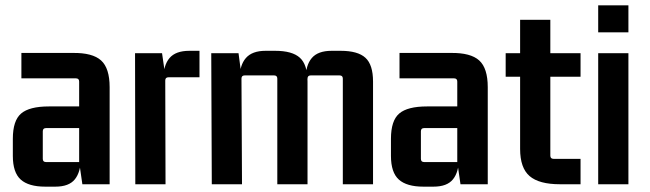

<svg xmlns="http://www.w3.org/2000/svg" viewBox="-20 -689 2430 718"><path d="M187 9H149Q87 9 57.5 -17.5Q28 -44 28 -106V-170Q28 -238 59 -264.5Q90 -291 163 -291H289V-210H152Q140 -210 140 -198V-95Q140 -83 152 -83H276V-384Q276 -396 264 -396H60V-491H252Q326 -492 358 -463Q390 -434 390 -363V0H288L276 -83L282 -96Q282 -46 260 -18.5Q238 9 187 9Z M688 -499H726V-400H610Q598 -400 598 -388L599 0H486L485 -490H586L598 -407L591 -394Q591 -445 614 -472Q637 -499 688 -499Z M973 -499H1009Q1073 -499 1101.5 -473Q1130 -447 1130 -384V0H1017V-395Q1017 -407 1005 -407H895Q883 -407 883 -395L885 0H772L770 -490H872L883 -407L876 -394Q876 -445 899.5 -472Q923 -499 973 -499ZM1220 -499H1254Q1318 -499 1346.5 -473Q1375 -447 1375 -384V0H1262V-395Q1262 -407 1250 -407H1142Q1130 -407 1130 -395L1127 -381L1123 -394Q1123 -445 1146 -472Q1169 -499 1220 -499Z M1601 9H1563Q1501 9 1471.5 -17.5Q1442 -44 1442 -106V-170Q1442 -238 1473 -264.5Q1504 -291 1577 -291H1703V-210H1566Q1554 -210 1554 -198V-95Q1554 -83 1566 -83H1690V-384Q1690 -396 1678 -396H1474V-491H1666Q1740 -492 1772 -463Q1804 -434 1804 -363V0H1702L1690 -83L1696 -96Q1696 -46 1674 -18.5Q1652 9 1601 9Z M2151 -490V-402H2028L2038 -412V-107Q2038 -95 2050 -95H2151V0H2074Q1996 0 1960.5 -30.5Q1925 -61 1925 -132V-412L1935 -402H1871V-490H1935L1925 -480V-615H2038V-480L2028 -490Z M2330 0H2217V-490H2330ZM2330 -568H2217V-669H2330Z"/></svg>

Font: Gemunu Libre ExtraLight
Style: Bold
Weight: 700
Version: Version 1.100